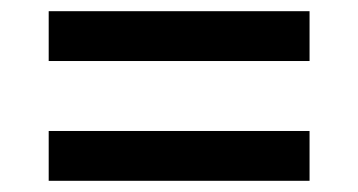

<svg xmlns="http://www.w3.org/2000/svg" viewBox="-20 -477 640 343"><path d="M67 -368V-457H533V-368ZM67 -154V-243H533V-154Z"/></svg>

Font: IBM Plex Sans Thai Looped Medium
Style: Regular
Weight: 500
Designer: Mike Abbink, Paul van der Laan, Pieter van Rosmalen, Ben Mitchell, Mark Frömberg
Foundry: Bold Monday
Version: Version 1.1